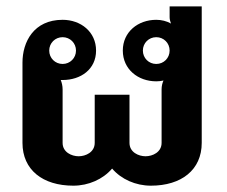

<svg xmlns="http://www.w3.org/2000/svg" viewBox="-20 -570 707 598"><path d="M508.3 -550V-516.7C508.3 -510 510 -503.3 512.5 -496.7C499.2 -504.2 483.3 -508.3 466.7 -508.3C410 -508.3 362.5 -470.8 362.5 -412.5C362.5 -354.2 410 -316.7 466.7 -316.7C474.2 -316.7 481.7 -317.5 489.2 -319.2C485.8 -311.7 483.3 -302.5 483.3 -291.7V-125C483.3 -95.8 455 -83.3 433.3 -83.3C411.7 -83.3 383.3 -95.8 383.3 -125V-275H275V-125C275 -95.8 246.7 -83.3 225 -83.3C203.3 -83.3 175 -95.8 175 -125V-291.7C175 -302.5 172.5 -312.5 169.2 -320.8H175C231.7 -320.8 279.2 -354.2 279.2 -412.5C279.2 -470.8 231.7 -508.3 175 -508.3C85 -508.3 50 -439.2 50 -375V-125C50 -40.8 113.3 8.3 208.3 8.3C255.8 8.3 300.8 -11.7 329.2 -45C357.5 -11.7 402.5 8.3 450 8.3C545 8.3 608.3 -40.8 608.3 -125V-550ZM466.7 -454.2C490 -454.2 508.3 -435.8 508.3 -412.5C508.3 -389.2 490 -370.8 466.7 -370.8C443.3 -370.8 425 -389.2 425 -412.5C425 -435.8 443.3 -454.2 466.7 -454.2ZM175 -370.8C151.7 -370.8 133.3 -389.2 133.3 -412.5C133.3 -435.8 151.7 -454.2 175 -454.2C198.3 -454.2 216.7 -435.8 216.7 -412.5C216.7 -389.2 198.3 -370.8 175 -370.8Z"/></svg>

Font: BoonHome
Style: Bold
Weight: 700
Designer: Sungsit Sawaiwan
Foundry: Sungsit Sawaiwan
Version: Version 0.2